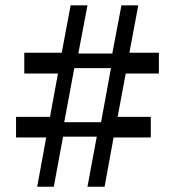

<svg xmlns="http://www.w3.org/2000/svg" viewBox="-20 -686 654 718"><path d="M40 -171.9V-249H167L196.8 -411.1H70.8V-488.8H210.9L244.1 -666H307.1L272.9 -485.8H399.9L434.1 -666H497.1L463.9 -488.8H574.2V-411.1H450.2L419.9 -249H543.9V-171.9H404.8L371.1 12.2H307.1L341.8 -174.8H215.8L181.2 12.2H119.1L152.8 -171.9ZM357.9 -229 395 -431.2H257.8L220.2 -229Z"/></svg>

Font: IntelOne Mono
Style: Regular
Weight: 400
Designer: Fred Shallcrass
Foundry: Frere-Jones Type LLC
Version: Version 1.200;hotconv 1.1.0;makeotfexe 2.6.0;FJTRelease1.2